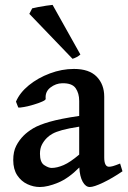

<svg xmlns="http://www.w3.org/2000/svg" viewBox="-20 -751 526 786"><path d="M143.1 14.6Q117.2 14.6 92 2.9Q66.9 -8.8 50.5 -33.4Q34.2 -58.1 34.2 -95.7Q34.2 -130.4 46.4 -154.1Q58.6 -177.7 76.7 -195.8Q92.3 -211.4 115.7 -225.6Q139.2 -239.7 183.1 -252.4Q227.1 -265.1 304.2 -276.4V-337.9Q304.2 -369.1 289.6 -390.1Q274.9 -411.1 234.4 -410.2Q208.5 -409.7 186.3 -392.6Q164.1 -375.5 167 -346.2Q167.5 -341.8 152.8 -335.2Q138.2 -328.6 117.4 -322.5Q96.7 -316.4 78.6 -313Q60.5 -309.6 54.7 -311L45.4 -335Q61 -371.6 98.1 -401.9Q135.3 -432.1 184.1 -450.4Q232.9 -468.8 282.7 -468.8Q345.2 -468.8 376 -437Q406.7 -405.3 406.7 -355V-106.4Q406.7 -68.4 426.3 -68.4Q433.1 -68.4 442.6 -71Q452.1 -73.7 471.7 -81.5L481.4 -49.8Q439.9 -21.5 402.1 -3.4Q364.3 14.6 347.7 14.6Q330.6 14.6 318.6 -6.8Q306.6 -28.3 304.7 -65.4Q260.7 -21 217.8 -3.2Q174.8 14.6 143.1 14.6ZM191.4 -63.5Q213.4 -63.5 240.5 -75.2Q267.6 -86.9 304.2 -118.2V-232.4Q260.3 -225.6 234.6 -218.5Q209 -211.4 195.1 -203.6Q181.2 -195.8 171.9 -186.5Q159.2 -173.8 151.4 -158.4Q143.6 -143.1 143.6 -121.6Q143.6 -86.4 161.1 -75Q178.7 -63.5 191.4 -63.5ZM276.9 -510.3 100.1 -694.3 111.8 -716.8Q118.2 -718.8 135.3 -721.9Q152.3 -725.1 169.9 -727.8Q187.5 -730.5 195.3 -731L309.1 -527.8Q302.7 -522 293.9 -517.3Q285.2 -512.7 276.9 -510.3Z"/></svg>

Font: David Libre Medium
Style: Regular
Weight: 500
Designer: Ismar David, J. Victor Gaultney, Annie Olsen and Meir Sadan
Foundry: Monotype Imaging Inc. & SIL International
Version: Version 1.100; ttfautohint (v1.8.4.7-5d5b)